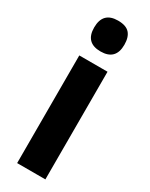

<svg xmlns="http://www.w3.org/2000/svg" viewBox="-202 -808 661 848"><g transform="rotate(30 128.5 -384.0)"><path d="M128 -768Q169 -768 187 -748Q205 -728 205 -689Q205 -611 128 -611Q51 -611 51 -689Q51 -768 128 -768ZM200 -549V0H56V-549Z"/></g></svg>

Font: Noto Sans Malayalam ExtraCondensed ExtraBold
Style: Regular
Weight: 800
Width: 2
Designer: Jelle Bosma - Monotype Design Team
Foundry: Monotype Imaging Inc.
Version: Version 2.104; ttfautohint (v1.8.4.7-5d5b)